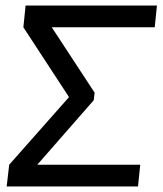

<svg xmlns="http://www.w3.org/2000/svg" viewBox="-20 -670 584 690"><path d="M13 -78 228 -321 64 -572 72 -650H544L536 -572H166L320 -337L317 -310L114 -78H484L476 0H4Z"/></svg>

Font: Zilla Slab Medium
Style: Regular
Weight: 500
Designer: Typotheque.com
Foundry: Typotheque type foundry
Version: Version 1.1; 2017